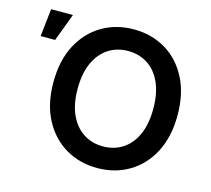

<svg xmlns="http://www.w3.org/2000/svg" viewBox="-106 -864 1098 1001"><g transform="rotate(15 443.0 -364.0)"><path d="M498.5 10.3Q402.8 10.3 326.9 -34.7Q251 -79.6 207 -163.3Q163.1 -247.1 163.1 -363.3Q163.1 -480.5 207 -564.2Q251 -647.9 326.9 -692.9Q402.8 -737.8 498.5 -737.8Q594.2 -737.8 669.9 -692.9Q745.6 -647.9 789.3 -564.2Q833 -480.5 833 -363.3Q833 -247.1 789.3 -163.3Q745.6 -79.6 669.9 -34.7Q594.2 10.3 498.5 10.3ZM498.5 -106.4Q557.6 -106.4 603.8 -136Q649.9 -165.5 676 -222.9Q702.1 -280.3 702.1 -363.3Q702.1 -446.8 676 -504.4Q649.9 -562 603.8 -591.6Q557.6 -621.1 498.5 -621.1Q439 -621.1 392.8 -591.3Q346.7 -561.5 320.3 -504.2Q293.9 -446.8 293.9 -363.3Q293.9 -280.3 320.3 -223.1Q346.7 -166 392.8 -136.2Q439 -106.4 498.5 -106.4ZM36.6 -578.1 53.2 -727.5H170.9L114.7 -578.1Z"/></g></svg>

Font: Inter 18pt SemiBold
Style: Regular
Weight: 600
Designer: Rasmus Andersson
Foundry: rsms
Version: Version 4.001;git-66647c0bb